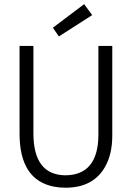

<svg xmlns="http://www.w3.org/2000/svg" viewBox="-20 -876 622 906"><path d="M509.8 -235.4V-659.2H444.3V-237.3Q442.4 -49.8 288.1 -48.8Q138.7 -50.8 137.7 -244.1V-659.2H72.3V-245.1Q72.3 -26.4 235.4 4.9Q260.7 9.8 289.1 9.8Q421.9 9.8 477.5 -91.8Q509.8 -151.4 509.8 -235.4ZM415 -804.7 377 -856.4 229.5 -745.1 257.8 -704.1Z"/></svg>

Font: Yaldevi Colombo
Style: Regular
Weight: 400
Designer: Sol Matas, Denzil Rajitha, Kosala Senevirathne and Pathum Egodawatta
Foundry: Mooniak
Version: Version 1.020 ; ttfautohint (v1.6)